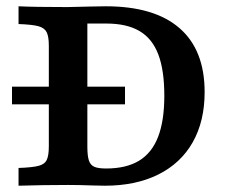

<svg xmlns="http://www.w3.org/2000/svg" viewBox="-20 -591 717 611"><path d="M135.4 -125.8V-445.2Q135.4 -475 128.4 -488.7Q121.4 -502.4 101.9 -507.7Q82.4 -512.9 39 -514.5V-571Q89.4 -568.5 194.4 -568.5Q227.7 -569 268.1 -570.2L316.5 -571Q471 -571 551.1 -501.6Q631.2 -432.3 631.2 -298Q631.2 -205.3 593.3 -138.3Q555.4 -71.4 483.8 -35.7Q412.2 0 313.3 0Q291.8 -0.4 274.6 -0.8Q232.7 -2.4 195.7 -2.4Q118.8 -2.4 39 0V-56.5Q82.8 -58.1 102.3 -63.1Q121.9 -68.1 128.6 -81.8Q135.4 -95.5 135.4 -125.8ZM502.9 -286.4Q502.9 -367.4 483.8 -417.7Q464.7 -468.1 424.1 -492.1Q383.5 -516.1 318.2 -516.1H258V-124.2Q258 -94.8 262.9 -80.3Q267.7 -65.8 280 -60.3Q292.2 -54.8 317.4 -54.8Q381.5 -54.8 422.3 -79.4Q463.1 -104 483 -155.2Q502.9 -206.5 502.9 -286.4ZM18.2 -315.3H377.8V-258.9H18.2Z"/></svg>

Font: Playfair Micro SmCond SmLight
Style: Regular
Weight: 360
Width: 4
Designer: Claus Eggers Sørensen
Foundry: Claus Eggers Sørensen
Version: Version 2.100;Glyphs 3.2 (3219)